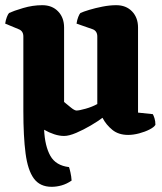

<svg xmlns="http://www.w3.org/2000/svg" viewBox="-20 -520 626 740"><path d="M227 4Q209 4 189 -2.5Q169 -9 150 -20Q153 43 174 80.5Q195 118 246 124Q248 129 251.5 144.5Q255 160 256 176Q237 189 217.5 194.5Q198 200 179 200Q134 200 110.5 168Q87 136 78.5 71Q70 6 70 -93V-379Q70 -400 53 -407L0 -429Q2 -443 6.5 -454.5Q11 -466 15 -470Q32 -478 69 -489Q106 -500 143 -500Q181 -500 204 -476Q227 -452 227 -414V-127Q237 -119 252 -106.5Q267 -94 275 -94Q285 -94 310 -101Q335 -108 355 -119V-379Q355 -400 338 -407L275 -429Q277 -443 281.5 -454.5Q286 -466 290 -470Q301 -475 324 -482Q347 -489 375 -494.5Q403 -500 428 -500Q466 -500 489 -476Q512 -452 512 -414V-86L569 -80Q572 -75 575.5 -64Q579 -53 579 -39Q574 -30 556.5 -21Q539 -12 516.5 -6Q494 0 474 0Q437 0 413 -19.5Q389 -39 375 -66Q358 -53 330 -36.5Q302 -20 274 -8Q246 4 227 4Z"/></svg>

Font: Texturina 72pt Black
Style: Regular
Weight: 900
Designer: Guillermo Torres Carreño
Foundry: Omnibus-Type
Version: Version 1.002; ttfautohint (v1.8.3)